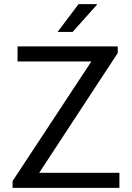

<svg xmlns="http://www.w3.org/2000/svg" viewBox="-20 -911 640 931"><path d="M41 0V-33L423 -613H65V-686H551V-654L170 -73H559V0ZM259 -756 361 -891H450V-888L332 -756Z"/></svg>

Font: Chivo Mono Medium Light
Style: Regular
Weight: 300
Monospace: yes
Version: Version 1.008